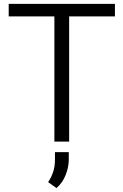

<svg xmlns="http://www.w3.org/2000/svg" viewBox="-20 -731 637 991"><path d="M573.2 -710.9V-646.5H336.9V0H260.7V-646.5H24.9V-710.9ZM335 54.2V92.3Q335 130.9 319.1 171.6Q303.2 212.4 271.5 239.7L228.5 209Q246.1 182.1 254.9 154.5Q263.7 127 263.7 93.3V54.2Z"/></svg>

Font: Vazirmatn UI FD Light
Style: Regular
Weight: 300
Designer: Saber Rastikerdar
Foundry: Saber Rastikerdar
Version: Version 33.003